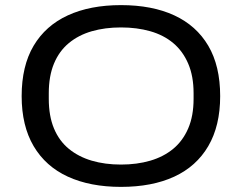

<svg xmlns="http://www.w3.org/2000/svg" viewBox="-20 -719 946 751"><path d="M453.2 12Q332.6 12 245.5 -28Q158.4 -68 111.5 -147.5Q64.7 -227 64.7 -343Q64.7 -461 111.5 -540Q158.4 -619 245.5 -659Q332.6 -699 453.2 -699Q574.8 -699 661.5 -659Q748.1 -619 794.7 -540Q841.2 -461 841.2 -343Q841.2 -227 794.7 -147.5Q748.1 -68 661.5 -28Q574.8 12 453.2 12ZM453.2 -75.3Q515.7 -75.3 567.7 -90.5Q619.7 -105.7 657.5 -136.9Q695.2 -168.1 716.2 -216.8Q737.2 -265.5 737.2 -332.5V-354.5Q737.2 -421 716.2 -470Q695.2 -518.9 657.7 -550.4Q620.1 -581.9 567.9 -596.8Q515.7 -611.7 453.2 -611.7Q390.7 -611.7 339 -596.8Q287.3 -581.9 249.2 -550.4Q211.2 -518.9 191 -470Q170.8 -421 170.8 -354.5V-332.5Q170.8 -265.5 191 -216.8Q211.2 -168.1 249.2 -136.9Q287.3 -105.7 339 -90.5Q390.7 -75.3 453.2 -75.3Z"/></svg>

Font: Archivo SemiBold SemiExpanded
Style: Regular
Weight: 600
Width: 6
Version: Version 2.001